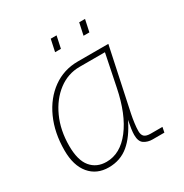

<svg xmlns="http://www.w3.org/2000/svg" viewBox="-165 -828 929 970"><g transform="rotate(-30 300.0 -343.0)"><path d="M194 12Q124 12 83 -37Q42 -86 42 -174Q42 -277 78.5 -357.5Q115 -438 179 -484Q243 -530 325 -530H503L426 -168Q421 -144 417.5 -117.5Q414 -91 414 -72Q414 -50 425 -40Q436 -30 462 -30H530L524 0H455Q428 0 407 -13.5Q386 -27 386 -66Q386 -80 389 -101.5Q392 -123 397 -148Q360 -70 311 -29Q262 12 194 12ZM198 -18Q279 -18 340 -97.5Q401 -177 429 -316L467 -502H319Q251 -502 195.5 -460Q140 -418 107 -345.5Q74 -273 74 -182Q74 -98 107.5 -58Q141 -18 198 -18ZM249 -628 264 -698H298L283 -628ZM415 -628 430 -698H464L449 -628Z"/></g></svg>

Font: Geist Mono Thin
Style: Italic
Weight: 100
Italic angle: -12°
Monospace: yes
Designer: Basement.studio, Andrés Briganti, Mateo Zaragoza
Foundry: Basement.studio, Vercel, Andrés Briganti, Guido Ferreyra, Mateo Zaragoza
Version: Version 1.500; ttfautohint (v1.8.4.7-5d5b)